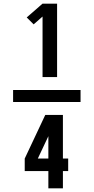

<svg xmlns="http://www.w3.org/2000/svg" viewBox="-20 -868 515 1056"><path d="M423 -307H52V-373H423ZM214 -444V-777L165 -734L127 -772L214 -848H294V-444ZM246 168V73H116V4L229 -236H326V4H355V73H326V168ZM188 4H246V-119Z"/></svg>

Font: Iosevka QP
Style: Bold
Weight: 700
Designer: Belleve Invis
Foundry: Belleve Invis
Version: Version 20.0.0; ttfautohint (v1.8.4)